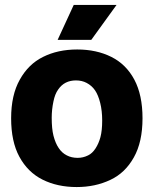

<svg xmlns="http://www.w3.org/2000/svg" viewBox="-20 -742 622 776"><path d="M349 -581H213L278 -722H451ZM290 14Q212 14 152 -16Q92 -46 58 -109Q25 -170 25 -264Q25 -358 60 -420Q95 -483 154 -512Q214 -542 292 -542Q370 -542 430 -512Q490 -482 523 -420Q556 -358 556 -264Q556 -168 521 -106Q486 -43 426 -15Q365 14 290 14ZM294 -104Q316 -104 336 -114Q353 -122 366 -142Q379 -162 386 -188Q393 -215 393 -255Q393 -294 385 -326Q377 -358 364 -377Q351 -396 330 -407Q311 -417 287 -417Q264 -417 246 -408Q228 -399 215 -380Q202 -362 196 -332Q189 -299 189 -266Q189 -222 196 -194Q204 -163 217 -144Q230 -124 250 -114Q269 -104 294 -104Z"/></svg>

Font: Bricolage Grotesque 36pt ExtraBold
Style: Regular
Weight: 800
Designer: Mathieu Triay
Foundry: Atelier Triay
Version: Version 1.000;gftools[0.9.30]